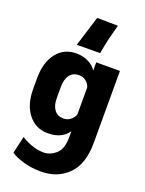

<svg xmlns="http://www.w3.org/2000/svg" viewBox="-164 -751 784 1041"><g transform="rotate(20 228.5 -230.5)"><path d="M33.2 168Q61 186.5 107.4 199.7Q153.8 212.9 207 212.9Q303.2 212.9 363.8 151.9Q424.3 90.8 424.3 -31.7V-446.3H287.6V-398.4H287.1Q273.4 -422.9 241.7 -439Q210 -455.1 171.9 -455.1Q99.1 -455.1 57.4 -400.6Q15.6 -346.2 15.6 -257.3V-191.9Q15.6 -103.5 58.3 -49.3Q101.1 4.9 170.9 4.9Q214.4 4.9 243.4 -9.8Q272.5 -24.4 288.6 -49.3V-13.7Q288.6 55.2 255.4 83Q222.2 110.8 186.5 110.8Q148.9 110.8 111.8 96.7Q74.7 82.5 56.2 68.4ZM152.8 -255.4Q152.8 -298.8 171.1 -324Q189.5 -349.1 224.6 -349.1Q246.1 -349.1 263.4 -336.9Q280.8 -324.7 288.1 -301.8V-145.5Q281.2 -126.5 264.2 -112.8Q247.1 -99.1 224.6 -99.1Q189.9 -99.1 171.4 -123.5Q152.8 -147.9 152.8 -189.9ZM210 -674.3 155.8 -499.5 290.5 -500.5Q300.8 -560.1 308.6 -591.1Q316.4 -622.1 330.1 -672.9Z"/></g></svg>

Font: Roboto Flex Super Cond Bold
Style: Regular
Weight: 700
Width: 3
Designer: Berlow after Robertson
Foundry: Google
Version: Version 3.000